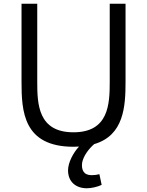

<svg xmlns="http://www.w3.org/2000/svg" viewBox="-20 -779 790 1032"><path d="M95.7 -339.8C95.7 -182.1 104.5 9.8 375 9.8C385.3 9.8 395 9.3 404.8 8.8C374 41.5 345.7 94.7 345.7 136.7C345.7 198.7 388.7 232.9 446.3 232.9C470.2 232.9 502.4 226.1 526.4 214.8L514.2 157.2C502.4 160.6 488.3 162.6 472.2 162.6C428.2 162.6 417 132.3 421.4 96.2C427.7 61 455.1 22.5 486.3 -4.4C646.5 -51.3 654.8 -207.5 654.8 -339.8V-758.8H569.8V-339.8C569.8 -220.2 564.9 -67.9 375 -67.9C184.1 -67.9 180.2 -220.2 180.2 -339.8V-758.8H95.7Z"/></svg>

Font: Duru Sans
Style: Regular
Weight: 400
Designer: Onur Yazıcıgil
Foundry: Onur Yazıcıgil
Version: Version 1.002